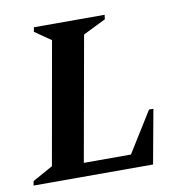

<svg xmlns="http://www.w3.org/2000/svg" viewBox="-75 -625 667 690"><g transform="rotate(-10 258.5 -280.0)"><path d="M-7 0 -4 -16 70 -57 149 -503 90 -544 93 -560H351L349 -544L266 -503L185 -49H357L449 -197H465L429 0Z"/></g></svg>

Font: Spectral SC SemiBold
Style: Italic
Weight: 600
Italic angle: -10°
Designer: Jean-Baptiste Levee
Foundry: Production Type
Version: Version 2.001